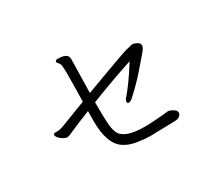

<svg xmlns="http://www.w3.org/2000/svg" viewBox="-128 -927 1255 1134"><g transform="rotate(-30 500.0 -359.5)"><path d="M722 -469Q584 -424 424 -361Q424 -277 426.5 -226Q429 -175 442 -148Q470 -89 609 -89Q643 -89 676.5 -92Q710 -95 729 -96Q748 -97 753.5 -98.5Q759 -100 766 -100H769Q787 -100 812 -81Q822 -73 822 -61.5Q822 -50 810.5 -39.5Q799 -29 773 -29Q641 -25 607 -25Q573 -25 521 -33Q469 -41 434 -65Q361 -114 361 -269Q361 -283 361.5 -300.5Q362 -318 362 -337Q318 -320 280 -304L213 -275Q206 -272 197 -268Q188 -264 178 -264Q168 -264 153.5 -272.5Q139 -281 128.5 -293Q118 -305 118 -314.5Q118 -324 133 -324H146Q166 -324 196 -336Q226 -348 271 -365Q316 -382 363 -400Q364 -447 365 -493Q366 -539 366 -588.5Q366 -638 362 -651Q358 -664 351 -670Q344 -676 344 -683Q344 -694 360 -694Q430 -694 430 -655V-648Q430 -642 429 -601.5Q428 -561 425 -424Q704 -528 738 -537Q772 -546 783 -548H785Q797 -548 815 -538.5Q833 -529 833 -514Q833 -499 811.5 -474Q790 -449 738 -389Q686 -329 621 -271Q606 -259 596 -259Q586 -259 586 -271Q586 -283 600 -297.5Q614 -312 648.5 -359Q683 -406 722 -469Z"/></g></svg>

Font: LXGW WenKai Lite
Style: Regular
Weight: 400
Designer: LXGW / Fontworks Inc.
Foundry: LXGW / Fontworks Inc.
Version: Version 1.511; March 25, 2025